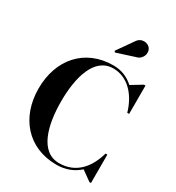

<svg xmlns="http://www.w3.org/2000/svg" viewBox="-233 -1141 1181 1290"><g transform="rotate(30 358.0 -496.5)"><path d="M507 -884C555 -894 572.5 -947 551 -979C533 -1007 476 -1018 447 -970.5L361.5 -849L369 -839.5ZM668 -220H654C621.5 -103 548 -8 415 -8C266 -8 220 -193 220 -375C220 -557 266 -742 415 -742C524 -742 607.5 -655.5 643.5 -530H658V-750H646L562 -699C520 -737.5 467 -760 405 -760C182 -760 45.5 -597.5 45.5 -375C45.5 -152.5 182 10 405 10C476.5 10 535 -14.5 579.5 -55L656 0H668Z"/></g></svg>

Font: Bodoni* 16pt
Style: Bold
Weight: 700
Version: Version 2.3